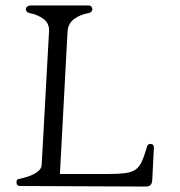

<svg xmlns="http://www.w3.org/2000/svg" viewBox="-20 -686 660 705"><path d="M160 -570Q162 -600 139.5 -616.5Q117 -633 88 -638Q80 -640 76.5 -646.5Q73 -653 77 -659Q84 -666 94 -666H304Q308 -666 312 -664.5Q316 -663 317 -659Q321 -653 317.5 -646.5Q314 -640 306 -638Q275 -633 252.5 -616.5Q230 -600 228 -570L200 -47H371Q413 -47 437.5 -50Q462 -53 476.5 -62.5Q491 -72 500.5 -92.5Q510 -113 520 -148Q523 -159 534.5 -157.5Q546 -156 545 -142L539 -25Q538 -1 517 -1L54 -3Q41 -3 40.5 -15.5Q40 -28 50 -29Q66 -32 85 -38.5Q104 -45 118 -55.5Q132 -66 133 -80Z"/></svg>

Font: Diphylleia
Style: Regular
Weight: 400
Designer: Minha Hyung
Foundry: JAMO
Version: Version 1.000; ttfautohint (v1.8.4.7-5d5b);gftools[0.9.28]